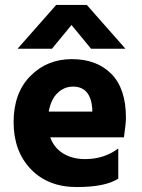

<svg xmlns="http://www.w3.org/2000/svg" viewBox="-20 -751 573 776"><path d="M190 -554H51L207 -731H331L487 -554H348L269 -650ZM275 -401Q240 -401 213 -375.5Q186 -350 177 -300H353V-312Q346 -401 275 -401ZM458 -29Q406 5 290 5Q174 5 104.5 -67.5Q35 -140 35 -257.5Q35 -375 102.5 -443.5Q170 -512 270.5 -512Q371 -512 430 -452.5Q489 -393 489 -275Q489 -252 481 -196H183Q198 -154 235 -131Q272 -108 324 -108Q401 -108 458 -151Z"/></svg>

Font: Hind Madurai
Style: Bold
Weight: 700
Designer: Jyotish Sonowal
Foundry: Indian Type Foundry
Version: Version 0.702;PS 1.0;hotconv 1.0.81;makeotf.lib2.5.63406